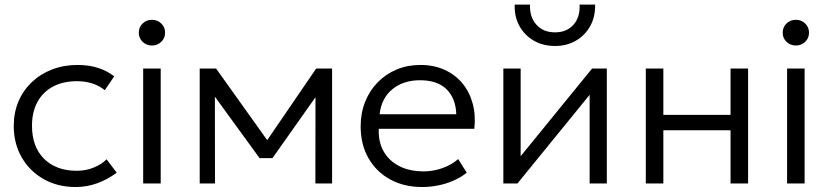

<svg xmlns="http://www.w3.org/2000/svg" viewBox="-20 -774 3497 810"><path d="M299 15Q223 15 164 -18.5Q105 -52 71.5 -110.2Q38 -168.5 38 -242.5Q38 -299 57.8 -345.8Q77.5 -392.5 114 -427.2Q150.5 -462 199.8 -481Q249 -500 307 -500Q352.5 -500 390.8 -488.5Q429 -477 462 -452L422 -393.5Q400 -412 369.8 -421.8Q339.5 -431.5 305 -431.5Q247 -431.5 204.5 -409.2Q162 -387 138.5 -344.8Q115 -302.5 115 -243.5Q115 -154.5 166 -104Q217 -53.5 304.5 -53.5Q343 -53.5 376.5 -67.5Q410 -81.5 429.5 -102L472.5 -45.5Q435 -17.5 391 -1.2Q347 15 299 15Z M584 0V-485H658V0ZM621 -582Q598 -582 581.8 -597.5Q565.5 -613 565.5 -636Q565.5 -659.5 581.8 -675Q598 -690.5 621 -690.5Q644 -690.5 660.2 -675Q676.5 -659.5 676.5 -636Q676.5 -613 660.2 -597.5Q644 -582 621 -582Z M822.5 0V-485H888.5H891.5L1123.5 -160L1091 -159L1314 -485H1381V0H1310.5L1311 -389.5L1324.5 -383L1129.5 -107H1075L873.5 -384L886.5 -390L887 0Z M1761 15Q1684.5 15 1626 -17Q1567.5 -49 1534.5 -106.8Q1501.5 -164.5 1501.5 -241Q1501.5 -296.5 1520.2 -344Q1539 -391.5 1573.2 -426.5Q1607.5 -461.5 1653.2 -480.8Q1699 -500 1753 -500Q1810.5 -500 1855.5 -479.5Q1900.5 -459 1930.8 -422.5Q1961 -386 1974.2 -336.8Q1987.5 -287.5 1981 -230.5H1578Q1575.5 -176.5 1598 -136.2Q1620.5 -96 1664 -73.5Q1707.5 -51 1767.5 -51Q1807 -51 1845.8 -64.5Q1884.5 -78 1913 -103L1949 -45.5Q1924.5 -25.5 1892.8 -11.8Q1861 2 1827.2 8.5Q1793.5 15 1761 15ZM1581.5 -292H1905Q1902.5 -359.5 1863.8 -397.5Q1825 -435.5 1752 -435.5Q1681.5 -435.5 1635.2 -397.5Q1589 -359.5 1581.5 -292Z M2103.5 0V-485H2176.5V-115L2478 -485H2540V0H2467.5V-374L2163 0ZM2321.5 -580Q2270.5 -580 2231.5 -602.8Q2192.5 -625.5 2171 -664.8Q2149.5 -704 2151.5 -754.5H2216Q2214 -702 2243 -669.8Q2272 -637.5 2321.5 -637.5Q2371 -637.5 2399.5 -669.8Q2428 -702 2425 -754.5H2490.5Q2492 -704.5 2470.5 -665Q2449 -625.5 2410.2 -602.8Q2371.5 -580 2321.5 -580Z M2704.5 0V-485H2778.5V-289.5H3062V-485H3136V0H3062V-224.5H2778.5V0Z M3300.5 0V-485H3374.5V0ZM3337.5 -582Q3314.5 -582 3298.2 -597.5Q3282 -613 3282 -636Q3282 -659.5 3298.2 -675Q3314.5 -690.5 3337.5 -690.5Q3360.5 -690.5 3376.8 -675Q3393 -659.5 3393 -636Q3393 -613 3376.8 -597.5Q3360.5 -582 3337.5 -582Z"/></svg>

Font: Geologica Cursive ExtraLight
Style: Regular
Weight: 250
Designer: Sindre Bremnes, Frode Helland
Foundry: Monokrom Skriftforlag AS
Version: Version 1.010;gftools[0.9.28]